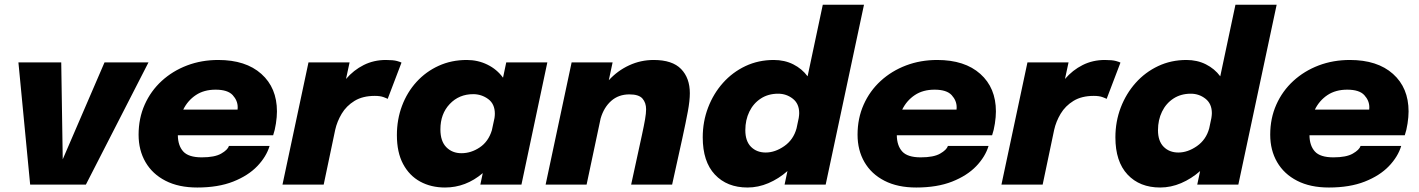

<svg xmlns="http://www.w3.org/2000/svg" viewBox="-20 -802 6164 834"><path d="M625 -531 353 0H111L60 -531H246L252.5 -110L434 -531Z M1151 -168Q1137 -121.5 1097.5 -80.2Q1058 -39 992.8 -13.2Q927.5 12.5 837 12.5Q756 12.5 699 -16.8Q642 -46 612 -97.8Q582 -149.5 582 -217Q582 -288 608.5 -347.5Q635 -407 682.5 -450.5Q730 -494 792.8 -517.8Q855.5 -541.5 928 -541.5Q1047.5 -541.5 1115.2 -481Q1183 -420.5 1183 -318Q1183 -294.5 1178.5 -265.2Q1174 -236 1166.5 -214.5H752.5Q753 -169.5 776 -144Q799 -118.5 856.5 -118.5Q912.5 -118.5 940.8 -134.8Q969 -151 974.5 -168ZM916.5 -412.5Q866 -412.5 830.8 -389Q795.5 -365.5 776 -326H1012Q1012.5 -331 1012.5 -336Q1012.5 -365 990.8 -388.8Q969 -412.5 916.5 -412.5Z M1207 0 1320 -531H1498.5L1483 -459Q1516 -497.5 1559.8 -519.5Q1603.5 -541.5 1656 -541.5Q1688.5 -541.5 1704.5 -537Q1720.5 -532.5 1724 -530L1664 -372.5Q1660 -375 1645.8 -380.2Q1631.5 -385.5 1608 -385.5Q1555.5 -385.5 1520 -363.8Q1484.5 -342 1464.2 -308Q1444 -274 1436 -238L1386 0Z M1913 12.5Q1852.5 12.5 1805.2 -13.2Q1758 -39 1731 -89.5Q1704 -140 1704 -215Q1704 -283 1726.2 -342.2Q1748.5 -401.5 1789.2 -446.2Q1830 -491 1885.5 -516.2Q1941 -541.5 2007.5 -541.5Q2056 -541.5 2097.2 -521.2Q2138.5 -501 2165 -464.5L2179 -531H2357.5L2245 0H2066.5L2077 -50Q2003.5 12.5 1913 12.5ZM1893 -240Q1893 -188.5 1918.8 -162.5Q1944.5 -136.5 1984.5 -136.5Q2026.5 -136.5 2064 -161.8Q2101.5 -187 2116.5 -236L2128 -289.5Q2129.5 -300 2129.5 -308Q2129.5 -350.5 2100.5 -371.8Q2071.5 -393 2035.5 -393Q1974 -393 1933.5 -350.2Q1893 -307.5 1893 -240Z M2350 0 2463 -531H2641L2624.5 -453.5Q2662.5 -495 2712.8 -518.2Q2763 -541.5 2819.5 -541.5Q2900.5 -541.5 2938.5 -502.2Q2976.5 -463 2976.5 -397Q2976.5 -365 2967.8 -317.8Q2959 -270.5 2943.5 -199.5L2899.5 0H2721.5L2768.5 -216Q2777.5 -257.5 2782 -283.8Q2786.5 -310 2786.5 -327.5Q2786.5 -355.5 2770.8 -373.8Q2755 -392 2714 -392Q2667 -392 2635 -363.8Q2603 -335.5 2589 -287.5L2528 0Z M3227 12.5Q3138 12.5 3085.2 -43.8Q3032.5 -100 3032.5 -205.5Q3032.5 -274 3055.8 -334.8Q3079 -395.5 3120.5 -442Q3162 -488.5 3218.2 -515Q3274.5 -541.5 3341 -541.5Q3388 -541.5 3425.8 -522.5Q3463.5 -503.5 3488 -470.5L3554 -781.5H3733L3566.5 0H3388L3400.5 -59Q3362.5 -25.5 3318 -6.5Q3273.5 12.5 3227 12.5ZM3217.5 -236.5Q3217.5 -189 3242.2 -164.2Q3267 -139.5 3306 -139.5Q3346.5 -139.5 3386.5 -167.2Q3426.5 -195 3440 -244.5L3449.5 -289.5Q3451.5 -302.5 3451.5 -310.5Q3451.5 -351.5 3423.8 -373.2Q3396 -395 3360 -395Q3317 -395 3284.8 -374Q3252.5 -353 3235 -317Q3217.5 -281 3217.5 -236.5Z M4274 -168Q4260 -121.5 4220.5 -80.2Q4181 -39 4115.8 -13.2Q4050.5 12.5 3960 12.5Q3879 12.5 3822 -16.8Q3765 -46 3735 -97.8Q3705 -149.5 3705 -217Q3705 -288 3731.5 -347.5Q3758 -407 3805.5 -450.5Q3853 -494 3915.8 -517.8Q3978.5 -541.5 4051 -541.5Q4170.5 -541.5 4238.2 -481Q4306 -420.5 4306 -318Q4306 -294.5 4301.5 -265.2Q4297 -236 4289.5 -214.5H3875.5Q3876 -169.5 3899 -144Q3922 -118.5 3979.5 -118.5Q4035.5 -118.5 4063.8 -134.8Q4092 -151 4097.5 -168ZM4039.5 -412.5Q3989 -412.5 3953.8 -389Q3918.5 -365.5 3899 -326H4135Q4135.5 -331 4135.5 -336Q4135.5 -365 4113.8 -388.8Q4092 -412.5 4039.5 -412.5Z M4330 0 4443 -531H4621.5L4606 -459Q4639 -497.5 4682.8 -519.5Q4726.5 -541.5 4779 -541.5Q4811.5 -541.5 4827.5 -537Q4843.5 -532.5 4847 -530L4787 -372.5Q4783 -375 4768.8 -380.2Q4754.5 -385.5 4731 -385.5Q4678.5 -385.5 4643 -363.8Q4607.5 -342 4587.2 -308Q4567 -274 4559 -238L4509 0Z M5019.5 12.5Q4930.5 12.5 4877.8 -43.8Q4825 -100 4825 -205.5Q4825 -274 4848.2 -334.8Q4871.5 -395.5 4913 -442Q4954.5 -488.5 5010.8 -515Q5067 -541.5 5133.5 -541.5Q5180.5 -541.5 5218.2 -522.5Q5256 -503.5 5280.5 -470.5L5346.5 -781.5H5525.5L5359 0H5180.5L5193 -59Q5155 -25.5 5110.5 -6.5Q5066 12.5 5019.5 12.5ZM5010 -236.5Q5010 -189 5034.8 -164.2Q5059.5 -139.5 5098.5 -139.5Q5139 -139.5 5179 -167.2Q5219 -195 5232.5 -244.5L5242 -289.5Q5244 -302.5 5244 -310.5Q5244 -351.5 5216.2 -373.2Q5188.5 -395 5152.5 -395Q5109.5 -395 5077.2 -374Q5045 -353 5027.5 -317Q5010 -281 5010 -236.5Z M6066.5 -168Q6052.5 -121.5 6013 -80.2Q5973.5 -39 5908.2 -13.2Q5843 12.5 5752.5 12.5Q5671.5 12.5 5614.5 -16.8Q5557.5 -46 5527.5 -97.8Q5497.5 -149.5 5497.5 -217Q5497.5 -288 5524 -347.5Q5550.5 -407 5598 -450.5Q5645.5 -494 5708.2 -517.8Q5771 -541.5 5843.5 -541.5Q5963 -541.5 6030.8 -481Q6098.5 -420.5 6098.5 -318Q6098.5 -294.5 6094 -265.2Q6089.5 -236 6082 -214.5H5668Q5668.5 -169.5 5691.5 -144Q5714.5 -118.5 5772 -118.5Q5828 -118.5 5856.2 -134.8Q5884.5 -151 5890 -168ZM5832 -412.5Q5781.5 -412.5 5746.2 -389Q5711 -365.5 5691.5 -326H5927.5Q5928 -331 5928 -336Q5928 -365 5906.2 -388.8Q5884.5 -412.5 5832 -412.5Z"/></svg>

Font: Epilogue ExtraBold
Style: Italic
Weight: 800
Italic angle: -12°
Designer: Tyler Finck
Foundry: Etcetera Type Co
Version: Version 2.111; ttfautohint (v1.8.3)